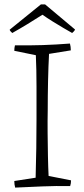

<svg xmlns="http://www.w3.org/2000/svg" viewBox="-20 -846 380 873"><path d="M49 7Q45 -7 45 -23L142 -38Q144 -101 145 -172.5Q146 -244 146 -305Q146 -373 146 -451.5Q146 -530 143 -595L45 -615Q45 -628 48 -640Q113 -639 174 -641Q235 -643 298 -648Q300 -641 301 -633Q302 -625 302 -617L203 -601Q200 -546 198.5 -478Q197 -410 197 -344Q196 -297 196.5 -242.5Q197 -188 198 -136.5Q199 -85 201 -46L303 -26Q303 -12 299 0Q235 -1 173.5 1.5Q112 4 49 7ZM308 -696Q292 -705 268 -719Q244 -733 218.5 -749Q193 -765 173 -779Q142 -759 105 -736.5Q68 -714 41 -699L37 -696Q34 -697 29 -702.5Q24 -708 24 -711L166 -826H185L321 -712Q321 -709 315.5 -703Q310 -697 308 -696Z"/></svg>

Font: Labrada Light
Style: Regular
Weight: 300
Designer: Mercedes Jáuregui
Foundry: Omnibus-Type Team
Version: Version 1.000; ttfautohint (v1.8.4.7-5d5b)